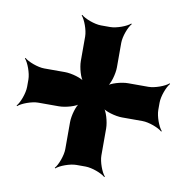

<svg xmlns="http://www.w3.org/2000/svg" viewBox="-69 -681 682 702"><g transform="rotate(10 272.5 -330.0)"><path d="M339 -448V-539C339 -563 353 -600 365 -613L363 -615C350 -603 313 -589 289 -589H255C231 -589 194 -603 181 -615L179 -613C191 -600 205 -563 205 -539V-448C205 -424 216 -384 229 -372L231 -374C219 -387 179 -398 155 -398H78C54 -398 17 -412 4 -424L2 -422C14 -409 28 -372 28 -348V-321C28 -297 14 -260 2 -247L4 -245C17 -257 54 -271 78 -271H155C179 -271 219 -282 231 -295L229 -297C216 -285 205 -245 205 -221V-121C205 -97 191 -60 179 -47L181 -45C194 -57 231 -71 255 -71H289C313 -71 350 -57 363 -45L365 -47C353 -60 339 -97 339 -121V-221C339 -245 328 -285 315 -297L313 -295C325 -282 365 -271 389 -271H465C489 -271 526 -257 539 -245L541 -247C529 -260 515 -297 515 -321V-348C515 -372 529 -409 541 -422L539 -424C526 -412 489 -398 465 -398H389C365 -398 325 -387 313 -374L315 -372C328 -384 339 -424 339 -448Z"/></g></svg>

Font: Asimov
Style: Edge
Weight: 500
Designer: Google
Version: Version 2.000980: 2014